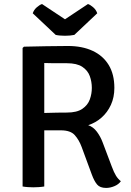

<svg xmlns="http://www.w3.org/2000/svg" viewBox="-20 -912 641 939"><path d="M539.3 -482.1Q539.3 -436.1 522.4 -399.1Q505.5 -362.2 476.5 -336.8Q447.6 -311.4 411.4 -299.8Q436.1 -291.4 453.8 -267.8Q471.4 -244.3 482.2 -215.2L526.4 -98.2Q537.3 -68.5 547.4 -52.4Q557.5 -36.3 571.1 -25.8Q560.4 -10.3 539.6 -1.6Q518.8 7.1 499 7.1Q468.9 7.1 454.9 -9.6Q440.8 -26.2 429 -58.4L379.2 -193.5Q366.5 -227.8 345.6 -251.2Q324.7 -274.6 277.9 -274.6H152.8V-357.8Q174.8 -358.8 203.4 -359.7Q232 -360.6 259.9 -361.1Q287.7 -361.5 307.1 -361.5Q356 -361.5 382.5 -379.6Q409.1 -397.7 419.1 -425.3Q429.1 -452.9 429.1 -482.1Q429.1 -512.3 419.1 -539.9Q409.1 -567.6 382.5 -585.2Q356 -602.8 307.1 -602.8Q292.7 -602.8 273.2 -602.8Q253.8 -602.8 233.5 -603Q213.3 -603.3 196.5 -603.8V0Q183.9 2.2 169.8 3.1Q155.7 4.1 142.8 4.1Q131.2 4.1 116.7 3.1Q102.3 2.2 90.5 0V-677.4L97.2 -683.7Q153.4 -684.9 207.4 -686Q261.3 -687.1 312.5 -687.1Q382 -687.1 432.9 -663.4Q483.8 -639.8 511.6 -594.2Q539.3 -548.6 539.3 -482.1ZM410.2 -892.3Q421.9 -888.4 436 -876.2Q450 -864 455.6 -847L343.5 -741.3Q334 -739.2 322.1 -738.2Q310.2 -737.1 297.8 -737.1Q285.5 -737.1 273.5 -738.2Q261.6 -739.2 252.4 -741.3L140.1 -847Q145.9 -864 159.8 -876.2Q173.7 -888.4 185.5 -892.3L297.8 -817.6Z"/></svg>

Font: Signika SC
Style: Regular
Weight: 300
Designer: Anna Giedryś
Foundry: Anna Giedryś
Version: Version 2.000